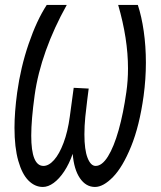

<svg xmlns="http://www.w3.org/2000/svg" viewBox="-20 -720 640 762"><path d="M37.5 -213Q37.5 -274 48 -352Q62 -453.5 93.8 -546.2Q125.5 -639 165.5 -700.5H245Q194.5 -610 162 -519.2Q129.5 -428.5 117.5 -342Q104 -244.5 104 -181.5Q104 -61.5 152.5 -61.5Q173.5 -61.5 194.5 -85Q215.5 -108.5 232.2 -153Q249 -197.5 257 -257L272.5 -371.5L332 -368.5Q327 -332.5 318.5 -256Q315 -219.5 315 -186.5Q315 -125.5 327.5 -93.5Q340 -61.5 359.5 -61.5Q385 -61.5 408.5 -99.2Q432 -137 450.8 -203.5Q469.5 -270 481.5 -355Q488 -400 488 -448.5Q488 -566 449 -700.5H527Q542 -655 550.5 -595.8Q559 -536.5 559 -471Q559 -406.5 550 -339.5Q533.5 -220 500.2 -138.5Q467 -57 428.5 -17.5Q390 22 357 22Q321 22 297.2 -12.8Q273.5 -47.5 268.5 -109.5Q254.5 -69.5 234.8 -39.8Q215 -10 193 6Q171 22 150 22Q118.5 22 93 -3.5Q67.5 -29 52.5 -82Q37.5 -135 37.5 -213Z"/></svg>

Font: JuliaMono Light
Style: Italic
Weight: 300
Italic angle: -9°
Monospace: yes
Designer: cormullion
Foundry: corm
Version: Version 0.054; ttfautohint (v1.8.4)